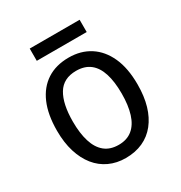

<svg xmlns="http://www.w3.org/2000/svg" viewBox="-162 -795 871 923"><g transform="rotate(-30 273.0 -333.5)"><path d="M497 -269Q497 -203 482 -152Q467 -101 438 -64.5Q409 -28 367 -9Q325 10 272 10Q222 10 181 -9Q140 -28 111 -64Q82 -100 66 -151.5Q50 -203 50 -269Q50 -358 76.5 -419.5Q103 -481 153 -513.5Q203 -546 274 -546Q341 -546 391 -514Q441 -482 469 -420.5Q497 -359 497 -269ZM138 -269Q138 -204 152.5 -157.5Q167 -111 197 -86.5Q227 -62 274 -62Q320 -62 350 -86.5Q380 -111 394.5 -157.5Q409 -204 409 -269Q409 -335 394.5 -380.5Q380 -426 350 -449.5Q320 -473 273 -473Q202 -473 170 -420Q138 -367 138 -269ZM411 -677V-609H134V-677Z"/></g></svg>

Font: Noto Sans Hebrew SemiCondensed
Style: Regular
Weight: 400
Width: 4
Designer: Monotype Design Team
Foundry: Monotype Imaging Inc.
Version: Version 2.003